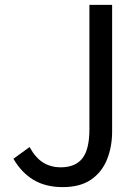

<svg xmlns="http://www.w3.org/2000/svg" viewBox="-20 -753 575 786"><path d="M237 13Q167 13 117.5 -16.5Q68 -46 35 -103L101 -151Q126 -106 157.5 -87Q189 -68 228 -68Q288 -68 317 -104.5Q346 -141 346 -224V-733H439V-215Q439 -152 418 -100Q397 -48 352.5 -17.5Q308 13 237 13Z"/></svg>

Font: Noto Sans KR Thin
Style: Regular
Weight: 400
Version: Version 2.004-H2;hotconv 1.0.118;makeotfexe 2.5.65603